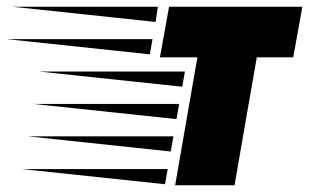

<svg xmlns="http://www.w3.org/2000/svg" viewBox="-242 -549 916 569"><path d="M627 -379H519L453 0H277L343 -379H232L259 -529H654ZM247 -3 -177 -48H255ZM281 -196 -143 -241H289ZM298 -292 -126 -337H306ZM202 -388 -222 -433H210ZM219 -484 -205 -529H226ZM264 -100 -160 -145H272Z"/></svg>

Font: Faster One
Style: Regular
Weight: 400
Designer: Eduardo Rodriguez Tunni
Foundry: Eduardo Rodriguez Tunni
Version: Version 1.002